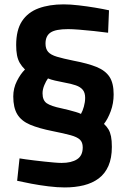

<svg xmlns="http://www.w3.org/2000/svg" viewBox="-20 -678 576 867"><path d="M272.1 168.4Q239.2 168.4 199.2 163.5Q159.1 158.6 121.6 151.5Q84.1 144.5 57.4 138.4L68.2 37.2Q77.6 38.8 95.6 41.4Q113.6 43.9 135.9 46.6Q158.2 49.2 181 51.7Q203.9 54.1 224.3 55.9Q244.6 57.7 258.2 57.7Q302.7 57.7 328.1 41.2Q353.6 24.8 353.6 -12.4Q353.6 -35.6 340.7 -47.6Q327.8 -59.6 298.4 -67.6Q269 -75.7 218.6 -85.7Q155.4 -98.2 115.8 -115Q76.2 -131.9 58.1 -161.8Q39.9 -191.8 39.9 -242.3Q39.9 -279.7 56.6 -312.5Q73.2 -345.2 92.8 -364.1Q78.1 -378.6 69.2 -394Q60.4 -409.5 56.7 -429.1Q53 -448.8 53 -474.4Q53 -542.3 79.3 -582.4Q105.7 -622.5 154.1 -640.4Q202.6 -658.3 267.4 -658.3Q297.5 -658.3 335.1 -653.9Q372.8 -649.6 409.3 -643.5Q445.9 -637.4 472.2 -631.5L468.1 -530.2Q439.1 -534 403.8 -537.9Q368.4 -541.7 337.1 -544.1Q305.8 -546.5 287.8 -546.5Q231.1 -546.5 208.3 -531.1Q185.5 -515.7 185.5 -481.3Q185.5 -457.5 197.3 -443.9Q209 -430.3 236.9 -421.9Q264.8 -413.5 312.2 -403.9Q376.8 -391.6 416.4 -375.5Q455.9 -359.3 474.6 -330.9Q493.2 -302.4 493.2 -251.7Q493.2 -211.6 480.1 -176.1Q467 -140.6 449.5 -118.5Q461.8 -107 469.7 -94Q477.5 -81 481.3 -62.3Q485.1 -43.6 485.1 -14.7Q485.1 35.9 469.6 71.2Q454.2 106.4 425.8 127.7Q397.4 148.9 358.4 158.7Q319.3 168.4 272.1 168.4ZM345.6 -163.6Q353.1 -176.4 358.8 -196.7Q364.5 -217.1 364.5 -236.3Q364.5 -259.3 353.9 -272.3Q343.3 -285.3 322.5 -292.6Q301.7 -299.9 270.7 -305.3Q248.4 -309.6 228.6 -314.1Q208.8 -318.7 196.7 -323.9Q188.4 -313.2 180.3 -293.9Q172.1 -274.6 172.1 -256.6Q172.1 -224.6 191.4 -211.5Q210.8 -198.5 257.3 -188.9Q273.4 -185.6 290.3 -181.1Q307.3 -176.6 322.2 -172.3Q337 -168 345.6 -163.6Z"/></svg>

Font: Cairo
Style: Regular
Weight: 400
Designer: Mohamed Gaber, Accademia di Belle Arti di Urbino
Foundry: Kief Type Foundry, Accademia di Belle Arti di Urbino
Version: Version 3.120